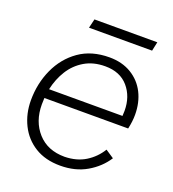

<svg xmlns="http://www.w3.org/2000/svg" viewBox="-122 -735 754 838"><g transform="rotate(20 255.5 -316.5)"><path d="M251 9Q182 9 133.5 -21Q85 -51 59.5 -102.5Q34 -154 34 -216Q34 -294 64.5 -361Q95 -428 152.5 -468.5Q210 -509 293 -509Q352 -509 395 -483Q438 -457 460.5 -412.5Q483 -368 483 -311Q483 -280 475 -245H86Q85 -230 85 -215Q85 -136 131 -85Q177 -34 256 -34Q312 -35 352.5 -60Q393 -85 418 -126L457 -100Q426 -52 373.5 -21.5Q321 9 251 9ZM289 -466Q234 -466 193.5 -442Q153 -418 128 -378Q103 -338 92 -288H433Q434 -300 434 -312Q434 -378 396 -422Q358 -466 289 -466ZM466 -642 457 -600H164L174 -642Z"/></g></svg>

Font: Prodigy Sans Light
Style: Italic
Weight: 300
Italic angle: -13°
Designer: Wei Huang
Foundry: Wei Huang
Version: Version 1.003; ttfautohint (v1.8.3)